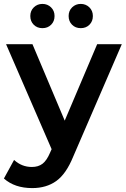

<svg xmlns="http://www.w3.org/2000/svg" viewBox="-36 -761 643 982"><path d="M129 201Q39 201 -16 152L36 57Q75 93 127 93Q160 93 181.5 76.5Q203 60 220 20L228 2L-5 -535H130L295 -144L461 -535H587L338 41Q302 129 251.5 165Q201 201 129 201ZM136.5 -634.5Q119 -652 119 -679Q119 -706 137 -723.5Q155 -741 181 -741Q207 -741 225 -723.5Q243 -706 243 -679Q243 -652 225.5 -634.5Q208 -617 181 -617Q154 -617 136.5 -634.5ZM332.5 -634.5Q315 -652 315 -679Q315 -706 333 -723.5Q351 -741 377 -741Q403 -741 421 -723.5Q439 -706 439 -679Q439 -652 421.5 -634.5Q404 -617 377 -617Q350 -617 332.5 -634.5Z"/></svg>

Font: Belfius21
Style: Bold
Weight: 700
Designer: Montserrat's base design by Julieta Ulanovsky, modified by Coast SPRL for Belfius Bank NV.
Foundry: Montserrat's base design by Julieta Ulanovsky, modified by Coast SPRL for Belfius Bank NV.
Version: Version 2.000;FEAKit 1.0